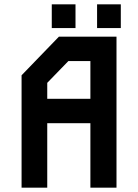

<svg xmlns="http://www.w3.org/2000/svg" viewBox="-20 -870 640 890"><path d="M253 -700 80 -521V0H199V-299H399V0H520V-700ZM199 -486 297 -587H399V-412H199ZM220 -740V-850H330V-740ZM430 -740V-850H540V-740Z"/></svg>

Font: Kode Mono
Style: Bold
Weight: 700
Monospace: yes
Designer: Isa Ozler
Foundry: Kadena LLC
Version: Version 1.206;gftools[0.9.28]